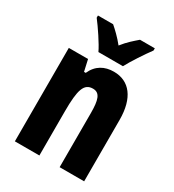

<svg xmlns="http://www.w3.org/2000/svg" viewBox="-184 -872 886 977"><g transform="rotate(30 259.0 -383.0)"><path d="M197 -606H341C362 -646 407 -714 436 -753V-766H349C326 -746 297 -722 269 -686C242 -720 212 -748 191 -766H102V-753C130 -717 180 -643 197 -606ZM316 -559C262 -559 218 -536 194 -482H184L169 -549H56V0H200V-259C200 -387 215 -431 267 -431C309 -431 319 -392 319 -317V0H463V-361C463 -489 408 -559 316 -559Z"/></g></svg>

Font: Noto Sans Gurmukhi UI ExtraCondensed ExtraBold
Style: Regular
Weight: 800
Width: 2
Designer: Jelle Bosma - Monotype Design Team
Foundry: Monotype Imaging Inc.
Version: Version 2.004